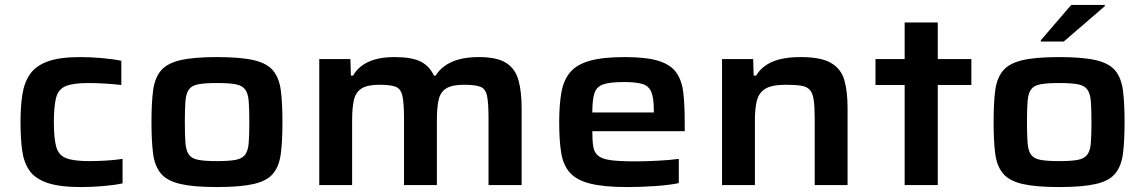

<svg xmlns="http://www.w3.org/2000/svg" viewBox="-20 -749 4635 777"><path d="M308 8Q221 8 171.5 -9Q122 -26 99 -59Q76 -92 69.5 -141.5Q63 -191 63 -256Q63 -318 70.5 -366.5Q78 -415 101.5 -449Q125 -483 173.5 -500.5Q222 -518 304 -518Q346 -518 392 -514Q438 -510 471 -503V-405Q447 -408 409.5 -410.5Q372 -413 339 -413Q276 -413 246 -400.5Q216 -388 207 -353.5Q198 -319 198 -255Q198 -189 207.5 -155Q217 -121 247.5 -109Q278 -97 341 -97Q371 -97 407 -99Q443 -101 476 -106V-7Q445 0 398 4Q351 8 308 8Z M858 8Q764 8 710 -4.5Q656 -17 631 -47Q606 -77 599.5 -127.5Q593 -178 593 -255Q593 -332 599.5 -382.5Q606 -433 631 -463Q656 -493 710 -505.5Q764 -518 858 -518Q953 -518 1007 -505.5Q1061 -493 1085.5 -463Q1110 -433 1116.5 -382.5Q1123 -332 1123 -255Q1123 -178 1116.5 -127.5Q1110 -77 1085.5 -47Q1061 -17 1007 -4.5Q953 8 858 8ZM858 -97Q907 -97 933.5 -102Q960 -107 972 -123Q984 -139 986.5 -170.5Q989 -202 989 -255Q989 -308 986.5 -339.5Q984 -371 972 -387Q960 -403 933.5 -408Q907 -413 858 -413Q810 -413 783 -408Q756 -403 744.5 -387Q733 -371 730.5 -339.5Q728 -308 728 -255Q728 -202 730.5 -170.5Q733 -139 744.5 -123Q756 -107 783 -102Q810 -97 858 -97Z M1272 0V-510H1398L1400 -443H1409Q1429 -479 1470.5 -498.5Q1512 -518 1577 -518Q1647 -518 1683 -499.5Q1719 -481 1736 -443H1743Q1765 -479 1808.5 -498.5Q1852 -518 1918 -518Q1992 -518 2029 -494Q2066 -470 2078.5 -423.5Q2091 -377 2091 -311V0H1957V-270Q1957 -332 1951 -361Q1945 -390 1923.5 -398Q1902 -406 1857 -406Q1809 -406 1785.5 -391Q1762 -376 1755 -344.5Q1748 -313 1748 -263V0H1615V-270Q1615 -332 1608.5 -361Q1602 -390 1581 -398Q1560 -406 1516 -406Q1466 -406 1442.5 -390.5Q1419 -375 1412 -343.5Q1405 -312 1405 -263V0Z M2518 8Q2424 8 2368.5 -6Q2313 -20 2286 -50.5Q2259 -81 2251 -131Q2243 -181 2243 -254Q2243 -323 2251.5 -373Q2260 -423 2286 -455Q2312 -487 2365 -502.5Q2418 -518 2508 -518Q2596 -518 2645.5 -502.5Q2695 -487 2717.5 -454.5Q2740 -422 2745.5 -372Q2751 -322 2751 -253V-218H2377Q2377 -179 2381 -155Q2385 -131 2401.5 -118Q2418 -105 2453.5 -100.5Q2489 -96 2552 -96Q2590 -96 2640 -98.5Q2690 -101 2727 -106V-8Q2690 0 2631.5 4Q2573 8 2518 8ZM2377 -294H2626V-302Q2626 -353 2615.5 -377.5Q2605 -402 2578.5 -409.5Q2552 -417 2505 -417Q2448 -417 2421 -407.5Q2394 -398 2385.5 -371.5Q2377 -345 2377 -294Z M2902 0V-510H3028L3030 -443H3040Q3062 -480 3105.5 -499Q3149 -518 3221 -518Q3303 -518 3343.5 -494Q3384 -470 3397 -424.5Q3410 -379 3410 -313V0H3277V-270Q3277 -317 3273 -344.5Q3269 -372 3257.5 -385Q3246 -398 3223 -402Q3200 -406 3161 -406Q3104 -406 3077.5 -390Q3051 -374 3043 -342Q3035 -310 3035 -263V0Z M3641 0V-405H3523V-510H3641V-658H3775V-510H3911V-405H3775V0Z M4266 8Q4172 8 4118 -4.5Q4064 -17 4039 -47Q4014 -77 4007.5 -127.5Q4001 -178 4001 -255Q4001 -332 4007.5 -382.5Q4014 -433 4039 -463Q4064 -493 4118 -505.5Q4172 -518 4266 -518Q4361 -518 4415 -505.5Q4469 -493 4493.5 -463Q4518 -433 4524.5 -382.5Q4531 -332 4531 -255Q4531 -178 4524.5 -127.5Q4518 -77 4493.5 -47Q4469 -17 4415 -4.5Q4361 8 4266 8ZM4266 -97Q4315 -97 4341.5 -102Q4368 -107 4380 -123Q4392 -139 4394.5 -170.5Q4397 -202 4397 -255Q4397 -308 4394.5 -339.5Q4392 -371 4380 -387Q4368 -403 4341.5 -408Q4315 -413 4266 -413Q4218 -413 4191 -408Q4164 -403 4152.5 -387Q4141 -371 4138.5 -339.5Q4136 -308 4136 -255Q4136 -202 4138.5 -170.5Q4141 -139 4152.5 -123Q4164 -107 4191 -102Q4218 -97 4266 -97ZM4192 -581V-586L4315 -729H4451V-724L4285 -581Z"/></svg>

Font: Saira Expanded SemiBold
Style: Regular
Weight: 600
Width: 7
Designer: Hector Gatti with collaboration of the Omnibus-Type team
Foundry: Omnibus-Type
Version: Version 1.100; ttfautohint (v1.8.3)